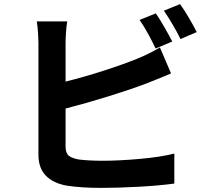

<svg xmlns="http://www.w3.org/2000/svg" viewBox="-20 -871 1040 934"><path d="M818 -669 737 -635Q722 -667 701 -705.5Q680 -744 659 -774L738 -806Q758 -777 780.5 -737.5Q803 -698 818 -669ZM299 -343V-158Q299 -126 314.5 -113.5Q330 -101 364 -95Q413 -89 480 -89Q558 -89 660 -98Q762 -107 828 -124V22Q754 32 654.5 37.5Q555 43 472 43Q375 43 304 32Q238 20 202.5 -17Q167 -54 167 -118V-663Q167 -680 165 -711Q163 -742 159 -767H307Q303 -743 301 -713.5Q299 -684 299 -663V-474Q391 -497 485.5 -527.5Q580 -558 649 -586Q701 -607 758 -640L812 -514Q792 -506 772 -497Q729 -480 695 -466Q616 -436 508 -402.5Q400 -369 299 -343ZM777 -819 856 -851Q877 -822 900 -782.5Q923 -743 937 -715L858 -681Q842 -714 820 -751.5Q798 -789 777 -819Z"/></svg>

Font: Source Han Sans CN Bold
Style: Bold
Weight: 700
Designer: Ryoko NISHIZUKA 西塚涼子 (kana & ideographs); Paul D. Hunt (Latin, Greek & Cyrillic); Wenlong ZHANG 张文龙 (bopomofo); Sandoll 
Foundry: Adobe Systems Incorporated
Version: Version 1.00;May 30, 2023;FontCreator 11.5.0.2422 32-bit